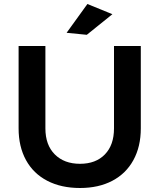

<svg xmlns="http://www.w3.org/2000/svg" viewBox="-20 -930 796 960"><path d="M380 -111Q459 -111 504.5 -158Q550 -205 550 -288V-700H684V-288Q684 -197 647 -129.5Q610 -62 541.5 -26Q473 10 380 10Q286 10 216.5 -26Q147 -62 110 -129.5Q73 -197 73 -288V-700H207V-288Q207 -205 254 -158Q301 -111 380 -111ZM417 -910 542 -859 414 -756 313 -766Z"/></svg>

Font: Montserrat Medium
Style: Regular
Weight: 500
Designer: Julieta Ulanovsky
Foundry: Julieta Ulanovsky
Version: Version 6.001